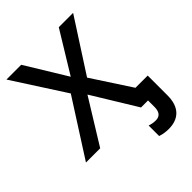

<svg xmlns="http://www.w3.org/2000/svg" viewBox="-258 -845 1193 1193"><g transform="rotate(-45 338.0 -248.5)"><path d="M2 0ZM620.1 0H485.8L307.1 -292L127 0H2L238.8 -370.1L17.1 -713.9H147L312 -443.8L477.1 -713.9H603L379.9 -368.2ZM513.2 216.8Q473.6 216.8 439.9 205.1V112.8Q466.8 122.1 494.1 122.1Q547.4 122.1 547.4 56.2V-110.8H655.3V63Q655.3 138.2 618.7 177.5Q582 216.8 513.2 216.8Z"/></g></svg>

Font: Open Sans Semibold
Style: Regular
Weight: 600
Foundry: Ascender Corporation
Version: Version 1.10; ttfautohint (v1.5.65-e2d9)